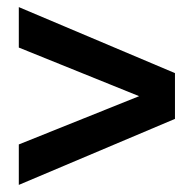

<svg xmlns="http://www.w3.org/2000/svg" viewBox="-20 -602 546 541"><path d="M33 -81V-195L372 -331L33 -468V-582L473 -396V-267Z"/></svg>

Font: Montserrat arm2 SemiBold
Style: Regular
Weight: 600
Designer: Julieta Ulanovsky
Foundry: Julieta Ulanovsky
Version: Version 6.000